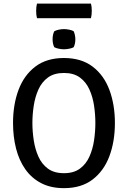

<svg xmlns="http://www.w3.org/2000/svg" viewBox="-20 -1012 697 1046"><path d="M156.5 -342Q156.5 -296 163.8 -248Q171 -200 189.2 -159Q207.5 -118 241.2 -93.2Q275 -68.5 328.5 -68.5Q381.5 -68.5 415.2 -93.2Q449 -118 467.2 -159Q485.5 -200 492.5 -248Q499.5 -296 499.5 -342Q499.5 -388 492.5 -435.8Q485.5 -483.5 467.2 -524.2Q449 -565 415.2 -589.8Q381.5 -614.5 328.5 -614.5Q275 -614.5 241.2 -589.8Q207.5 -565 189.2 -524.2Q171 -483.5 163.8 -435.8Q156.5 -388 156.5 -342ZM51 -342Q51 -442.5 81 -522.5Q111 -602.5 172.5 -649.2Q234 -696 328.5 -696Q423 -696 484.8 -649Q546.5 -602 576.2 -521.8Q606 -441.5 606 -342Q606 -241.5 576 -161.2Q546 -81 484.5 -34Q423 13 328.5 13Q257 13 204.8 -14Q152.5 -41 118.2 -89.5Q84 -138 67.5 -202.5Q51 -267 51 -342ZM266.5 -798.5Q266.5 -823 275.5 -841.5Q284.5 -847 299.5 -850.2Q314.5 -853.5 328.5 -853.5Q341.5 -853.5 357.8 -850.2Q374 -847 381.5 -841.5Q385.5 -833 388 -821Q390.5 -809 390.5 -798.5Q390.5 -773.5 381.5 -755Q374.5 -750 358 -746.8Q341.5 -743.5 328.5 -743.5Q314.5 -743.5 299.2 -746.8Q284 -750 275.5 -755Q266.5 -773.5 266.5 -798.5ZM181.5 -913Q179 -922.5 178 -931.5Q177 -940.5 177 -952Q177 -964 178 -973.2Q179 -982.5 181.5 -992.5H475.5Q478 -982.5 479 -973.8Q480 -965 480 -952.5Q480 -930.5 475.5 -913Z"/></svg>

Font: Signika Negative Light
Style: Regular
Weight: 400
Version: Version 2.001